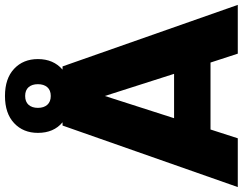

<svg xmlns="http://www.w3.org/2000/svg" viewBox="-123 -863 986 780"><g transform="rotate(-90 370.0 -473.0)"><path d="M740.2 0H542L505.9 -110.8H233.9L198.2 0H0L250 -711.9H263.2Q220.2 -747.6 220.2 -812Q220.2 -871.6 259.8 -908.7Q299.3 -945.8 370.1 -945.8Q440.9 -945.8 480.5 -908.7Q520 -871.6 520 -812Q520 -749 477.1 -711.9H490.2ZM460 -258.8 370.1 -540 279.8 -258.8ZM334.2 -773.9Q346.7 -759.8 370.1 -759.8Q393.6 -759.8 405.8 -773.9Q418 -788.1 418 -812Q418 -835.9 405.8 -849.9Q393.6 -863.8 370.1 -863.8Q346.7 -863.8 334.2 -849.9Q321.8 -835.9 321.8 -812Q321.8 -788.1 334.2 -773.9Z"/></g></svg>

Font: Creato Display Black
Style: Regular
Weight: 900
Version: Version 1.000